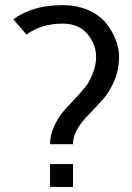

<svg xmlns="http://www.w3.org/2000/svg" viewBox="-20 -735 520 755"><path d="M32.2 -659.2Q109.4 -715.3 226.1 -714.8Q283.2 -714.8 328.1 -694.8Q373 -674.8 397.9 -642.8Q422.9 -610.8 435.5 -577.4Q448.2 -543.9 448.2 -512.2Q448.2 -461.4 429.7 -417.7Q411.1 -374 384.5 -344Q357.9 -314 331.1 -286.9Q304.2 -259.8 285.6 -230Q267.1 -200.2 267.1 -168H176.8Q176.8 -204.1 192.9 -238.5Q209 -272.9 225.6 -292.5Q242.2 -312 276.9 -349.1Q302.7 -377 315.9 -393.1Q329.1 -409.2 343.5 -442.6Q357.9 -476.1 357.9 -512.2Q357.9 -559.1 324.5 -600.6Q291 -642.1 226.1 -642.1Q143.1 -642.1 84 -599.1ZM176.8 0V-89.8H267.1V0Z"/></svg>

Font: Carme
Style: Regular
Weight: 400
Version: 1.000